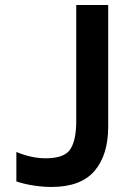

<svg xmlns="http://www.w3.org/2000/svg" viewBox="-20 -734 540 763"><path d="M184 9Q152 9 115 3.5Q78 -2 45 -13V-130Q77 -117 105.5 -111Q134 -105 162 -105Q236 -105 259.5 -141Q283 -177 283 -253V-714H410V-231Q410 -118 355.5 -54.5Q301 9 184 9Z"/></svg>

Font: Noto Sans Mono ExtraCondensed
Style: Bold
Weight: 700
Width: 2
Designer: Monotype Design Team
Foundry: Monotype Imaging Inc.
Version: Version 2.014